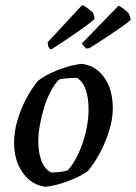

<svg xmlns="http://www.w3.org/2000/svg" viewBox="-20 -710 522 737"><path d="M154 7Q118 2 91 -21Q64 -44 49 -80Q34 -116 34 -162Q34 -203 46.5 -246.5Q59 -290 80 -330Q101 -370 126 -400Q150 -418 178 -431Q206 -444 236 -453Q266 -462 294 -465Q348 -458 380.5 -412Q413 -366 413 -294Q413 -254 399.5 -210Q386 -166 364.5 -125Q343 -84 317 -53Q295 -38 267.5 -25.5Q240 -13 211 -4.5Q182 4 154 7ZM176 -48Q193 -48 210.5 -50Q228 -52 240 -56Q258 -76 272.5 -103.5Q287 -131 298 -163.5Q309 -196 314.5 -228.5Q320 -261 320 -290Q320 -333 309.5 -364.5Q299 -396 276 -411Q256 -411 238 -409.5Q220 -408 207 -405Q188 -386 173.5 -357.5Q159 -329 149 -296Q139 -263 133 -230Q127 -197 127 -167Q127 -126 138.5 -94Q150 -62 176 -48ZM176 -520Q172 -522 168.5 -526.5Q165 -531 165 -534L163 -548L295 -690Q300 -690 312 -681.5Q324 -673 336 -662Q339 -657 340.5 -651Q342 -645 343 -638Q343 -637 333 -628.5Q323 -620 303 -605.5Q283 -591 251.5 -569.5Q220 -548 176 -520ZM310 -524 294 -543 435 -688Q438 -688 450 -679.5Q462 -671 474 -659Q476 -654 478.5 -647.5Q481 -641 482 -634Q481 -633 472 -625.5Q463 -618 444.5 -605Q426 -592 396 -572Q366 -552 323 -525Z"/></svg>

Font: Labrada Medium
Style: Italic
Weight: 500
Italic angle: -7°
Designer: Mercedes Jáuregui
Foundry: Omnibus-Type Team
Version: Version 1.000